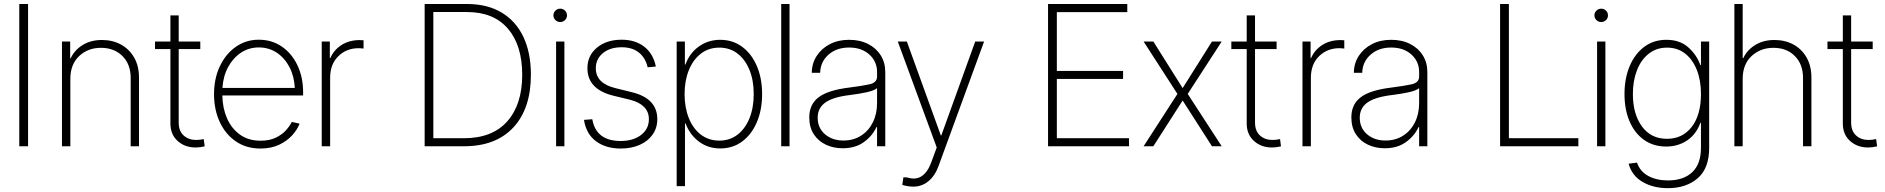

<svg xmlns="http://www.w3.org/2000/svg" viewBox="-20 -748 9641 982"><path d="M123.5 -727.5V0H78.6V-727.5Z M339.8 -344.7V0H296.9V-535.6H338.9V-450.2H341.8Q360.4 -491.2 402.1 -517.3Q443.8 -543.5 501.5 -543.5Q555.7 -543.5 598.4 -520.3Q641.1 -497.1 666 -453.9Q690.9 -410.6 690.9 -351.1V0H648.4V-349.1Q648.4 -419.4 606.2 -461.4Q564 -503.4 496.1 -503.4Q429.2 -503.4 384.5 -460.9Q339.8 -418.5 339.8 -344.7Z M1004.4 -535.6V-497.1H894V-121.1Q894 -78.1 919.2 -55.2Q944.3 -32.2 982.9 -32.2Q1001.5 -32.2 1022 -36.6L1026.9 0.5Q1003.9 6.3 980 6.3Q925.8 6.3 888.7 -26.9Q851.6 -60.1 851.6 -116.7V-497.1H772.9V-535.6H851.6V-669.4H894V-535.6Z M1312.5 11.7Q1239.7 11.7 1186.5 -24.7Q1133.3 -61 1104 -124Q1074.7 -187 1074.7 -266.6Q1074.7 -346.2 1104.5 -409.2Q1134.3 -472.2 1186 -508.5Q1237.8 -544.9 1303.7 -544.9Q1370.1 -544.9 1421.1 -510Q1472.2 -475.1 1501.2 -414.3Q1530.3 -353.5 1530.3 -275.9V-259.8H1117.2Q1118.2 -195.3 1141.1 -142.8Q1164.1 -90.3 1207.5 -59.3Q1251 -28.3 1312.5 -28.3Q1358.4 -28.3 1390.6 -43.9Q1422.9 -59.6 1442.9 -82Q1462.9 -104.5 1472.2 -124.5L1512.2 -115.7Q1501 -85.4 1474.6 -56.2Q1448.2 -26.9 1407.5 -7.6Q1366.7 11.7 1312.5 11.7ZM1117.7 -298.3H1487.8Q1484.9 -357.4 1460.7 -404.3Q1436.5 -451.2 1396 -478.3Q1355.5 -505.4 1303.7 -505.4Q1253.4 -505.4 1212.9 -478.8Q1172.4 -452.1 1147 -405.5Q1121.6 -358.9 1117.7 -298.3Z M1625.5 0V-535.6H1667V-450.7H1669.4Q1687.5 -492.7 1726.8 -517.8Q1766.1 -543 1819.8 -543Q1826.2 -543 1830.3 -542.5Q1834.5 -542 1839.4 -542V-499.5Q1835.4 -500 1829.3 -500.7Q1823.2 -501.5 1814.5 -501.5Q1752 -501.5 1710.2 -460.4Q1668.5 -419.4 1668.5 -350.1V0Z M2354 0H2151.9V-727.5H2369.6Q2471.7 -727.5 2544.7 -684.3Q2617.7 -641.1 2656.5 -560.1Q2695.3 -479 2695.3 -365.7Q2695.3 -192.9 2605.7 -96.4Q2516.1 0 2354 0ZM2196.3 -41H2352.1Q2498 -41 2574.5 -127.4Q2650.9 -213.9 2650.9 -365.7Q2650.9 -516.1 2577.9 -601.3Q2504.9 -686.5 2367.7 -686.5H2196.3Z M2824.2 0V-535.6H2866.7V0ZM2845.2 -635.3Q2831.1 -635.3 2820.8 -645.3Q2810.5 -655.3 2810.5 -669.4Q2810.5 -683.6 2820.8 -693.6Q2831.1 -703.6 2845.2 -703.6Q2859.9 -703.6 2869.9 -693.6Q2879.9 -683.6 2879.9 -669.4Q2879.9 -655.3 2869.9 -645.3Q2859.9 -635.3 2845.2 -635.3Z M3334.5 -407.7 3292.5 -403.8Q3281.2 -452.6 3247.3 -479.5Q3213.4 -506.3 3159.7 -506.3Q3100.1 -506.3 3063.7 -476.3Q3027.3 -446.3 3027.3 -398.9Q3027.3 -321.8 3127 -297.4L3211.9 -276.4Q3341.8 -244.6 3341.8 -138.7Q3341.8 -93.3 3317.6 -59.3Q3293.5 -25.4 3251.2 -6.8Q3209 11.7 3154.8 11.7Q3078.6 11.7 3028.3 -25.6Q2978 -63 2966.8 -134.8L3009.3 -138.2Q3028.8 -26.9 3154.3 -26.9Q3219.2 -26.9 3259 -57.9Q3298.8 -88.9 3298.8 -138.2Q3298.8 -176.3 3273.9 -201.2Q3249 -226.1 3202.6 -237.8L3118.2 -258.3Q2984.4 -291 2984.4 -398.9Q2984.4 -463.9 3033.2 -504.4Q3082 -544.9 3159.7 -544.9Q3228.5 -544.9 3274.7 -509.5Q3320.8 -474.1 3334.5 -407.7Z M3440.9 204.1V-535.6H3482.9V-417.5H3485.4Q3507.3 -477.1 3555.2 -510.7Q3603 -544.4 3663.1 -544.4Q3728 -544.4 3776.4 -508.3Q3824.7 -472.2 3851.3 -409.4Q3877.9 -346.7 3877.9 -267.1Q3877.9 -186.5 3851.3 -123.8Q3824.7 -61 3776.6 -24.9Q3728.5 11.2 3663.1 11.2Q3602.5 11.2 3555.9 -22.9Q3509.3 -57.1 3485.8 -117.2H3483.4V204.1ZM3659.2 -28.8Q3712.4 -28.8 3752 -59.1Q3791.5 -89.4 3813.2 -143.1Q3835 -196.8 3835 -267.1Q3835 -337.4 3813 -390.9Q3791 -444.3 3751.7 -474.4Q3712.4 -504.4 3659.2 -504.4Q3604.5 -504.4 3564.7 -473.6Q3524.9 -442.9 3503.2 -389.2Q3481.4 -335.4 3481.4 -267.1Q3481.4 -198.2 3502.9 -144.3Q3524.4 -90.3 3564.5 -59.6Q3604.5 -28.8 3659.2 -28.8Z M4018.1 -727.5V0H3975.6V-727.5Z M4290 10.3Q4243.2 10.3 4204.3 -7.8Q4165.5 -25.9 4142.3 -61.3Q4119.1 -96.7 4119.1 -147.9Q4119.1 -214.4 4167.2 -250.7Q4215.3 -287.1 4324.7 -300.3Q4387.2 -308.1 4426.5 -316.7Q4465.8 -325.2 4465.8 -356.4V-379.4Q4465.8 -433.6 4426.3 -469.2Q4386.7 -504.9 4322.8 -504.9Q4258.3 -504.9 4217 -468Q4175.8 -431.2 4174.8 -375.5H4131.8Q4132.3 -423.8 4157 -461.9Q4181.6 -500 4224.4 -522.2Q4267.1 -544.4 4322.8 -544.4Q4377.9 -544.4 4419.7 -523.2Q4461.4 -502 4484.6 -464.8Q4507.8 -427.7 4507.8 -379.4V0H4465.8V-98.1H4462.9Q4441.4 -52.2 4397.9 -21Q4354.5 10.3 4290 10.3ZM4293.9 -29.3Q4345.2 -29.3 4384 -54.2Q4422.9 -79.1 4444.3 -122.3Q4465.8 -165.5 4465.8 -220.7V-296.9Q4449.2 -284.2 4412.4 -276.1Q4375.5 -268.1 4329.1 -262.2Q4241.2 -252 4201.7 -223.9Q4162.1 -195.8 4162.1 -146Q4162.1 -93.3 4199.5 -61.3Q4236.8 -29.3 4293.9 -29.3Z M4651.9 206.5Q4623.5 206.5 4594.7 197.8L4600.6 158.7L4620.6 159.7Q4663.6 173.3 4693.8 153.1Q4724.1 132.8 4742.2 84.5L4771 6.3L4571.8 -535.6H4618.2L4792 -55.2H4794.4L4967.8 -535.6H5013.2L4780.3 101.1Q4761.7 151.9 4728 179.2Q4694.3 206.5 4651.9 206.5Z M5340.3 0V-727.5H5745.6V-686H5385.3V-385.3H5724.1V-344.2H5385.3V-41H5754.4V0Z M5878.9 -535.6 6028.8 -297.4 6178.7 -535.6H6228.5L6054.7 -267.6L6228.5 0H6178.7L6028.8 -233.9L5878.9 0H5829.1L6002 -267.6L5829.1 -535.6Z M6509.3 -535.6V-497.1H6398.9V-121.1Q6398.9 -78.1 6424.1 -55.2Q6449.2 -32.2 6487.8 -32.2Q6506.3 -32.2 6526.9 -36.6L6531.7 0.5Q6508.8 6.3 6484.9 6.3Q6430.7 6.3 6393.6 -26.9Q6356.4 -60.1 6356.4 -116.7V-497.1H6277.8V-535.6H6356.4V-669.4H6398.9V-535.6Z M6641.6 0V-535.6H6683.1V-450.7H6685.5Q6703.6 -492.7 6742.9 -517.8Q6782.2 -543 6835.9 -543Q6842.3 -543 6846.4 -542.5Q6850.6 -542 6855.5 -542V-499.5Q6851.6 -500 6845.5 -500.7Q6839.4 -501.5 6830.6 -501.5Q6768.1 -501.5 6726.3 -460.4Q6684.6 -419.4 6684.6 -350.1V0Z M7062.5 10.3Q7015.6 10.3 6976.8 -7.8Q6938 -25.9 6914.8 -61.3Q6891.6 -96.7 6891.6 -147.9Q6891.6 -214.4 6939.7 -250.7Q6987.8 -287.1 7097.2 -300.3Q7159.7 -308.1 7199 -316.7Q7238.3 -325.2 7238.3 -356.4V-379.4Q7238.3 -433.6 7198.7 -469.2Q7159.2 -504.9 7095.2 -504.9Q7030.8 -504.9 6989.5 -468Q6948.2 -431.2 6947.3 -375.5H6904.3Q6904.8 -423.8 6929.4 -461.9Q6954.1 -500 6996.8 -522.2Q7039.6 -544.4 7095.2 -544.4Q7150.4 -544.4 7192.1 -523.2Q7233.9 -502 7257.1 -464.8Q7280.3 -427.7 7280.3 -379.4V0H7238.3V-98.1H7235.4Q7213.9 -52.2 7170.4 -21Q7127 10.3 7062.5 10.3ZM7066.4 -29.3Q7117.7 -29.3 7156.5 -54.2Q7195.3 -79.1 7216.8 -122.3Q7238.3 -165.5 7238.3 -220.7V-296.9Q7221.7 -284.2 7184.8 -276.1Q7147.9 -268.1 7101.6 -262.2Q7013.7 -252 6974.1 -223.9Q6934.6 -195.8 6934.6 -146Q6934.6 -93.3 6971.9 -61.3Q7009.3 -29.3 7066.4 -29.3Z M7652.3 0V-727.5H7697.3V-41H8052.7V0Z M8148.4 0V-535.6H8190.9V0ZM8169.4 -635.3Q8155.3 -635.3 8145 -645.3Q8134.8 -655.3 8134.8 -669.4Q8134.8 -683.6 8145 -693.6Q8155.3 -703.6 8169.4 -703.6Q8184.1 -703.6 8194.1 -693.6Q8204.1 -683.6 8204.1 -669.4Q8204.1 -655.3 8194.1 -645.3Q8184.1 -635.3 8169.4 -635.3Z M8510.7 214.4Q8436 214.4 8381.3 182.6Q8326.7 150.9 8309.6 89.4L8352.5 83.5Q8368.2 129.4 8410.6 152.1Q8453.1 174.8 8510.7 174.8Q8590.3 174.8 8635 132.8Q8679.7 90.8 8679.7 7.8V-119.6H8676.8Q8654.8 -60.1 8608.2 -29.3Q8561.5 1.5 8502 1.5Q8436.5 1.5 8388.7 -32.5Q8340.8 -66.4 8314.7 -127Q8288.6 -187.5 8288.6 -267.1Q8288.6 -346.7 8314.9 -409.4Q8341.3 -472.2 8389.4 -508.3Q8437.5 -544.4 8502.9 -544.4Q8570.8 -544.4 8614 -506.6Q8657.2 -468.8 8676.8 -415H8679.7V-535.6H8721.7V7.8Q8721.7 113.3 8662.8 163.8Q8604 214.4 8510.7 214.4ZM8505.9 -38.1Q8585.4 -38.1 8632.6 -99.1Q8679.7 -160.2 8679.7 -267.1Q8679.7 -336.4 8658.7 -389.9Q8637.7 -443.4 8598.9 -473.9Q8560.1 -504.4 8506.3 -504.4Q8451.7 -504.4 8412.4 -473.1Q8373 -441.9 8352.3 -388.4Q8331.5 -335 8331.5 -267.1Q8331.5 -165 8377.7 -101.6Q8423.8 -38.1 8505.9 -38.1Z M8893.1 -344.7V0H8850.6V-727.5H8893.1V-450.2H8896Q8914.6 -491.2 8956.3 -517.3Q8998 -543.5 9055.7 -543.5Q9109.9 -543.5 9152.6 -520.3Q9195.3 -497.1 9220 -453.9Q9244.6 -410.6 9244.6 -351.1V0H9201.7V-349.1Q9201.7 -419.4 9159.9 -461.4Q9118.2 -503.4 9050.3 -503.4Q8983.4 -503.4 8938.2 -460.9Q8893.1 -418.5 8893.1 -344.7Z M9558.1 -535.6V-497.1H9447.8V-121.1Q9447.8 -78.1 9472.9 -55.2Q9498 -32.2 9536.6 -32.2Q9555.2 -32.2 9575.7 -36.6L9580.6 0.5Q9557.6 6.3 9533.7 6.3Q9479.5 6.3 9442.4 -26.9Q9405.3 -60.1 9405.3 -116.7V-497.1H9326.7V-535.6H9405.3V-669.4H9447.8V-535.6Z"/></svg>

Font: Inter Display Extra Light
Style: Regular
Weight: 200
Designer: Rasmus Andersson
Foundry: rsms
Version: Version 4.000;git-4fc901f